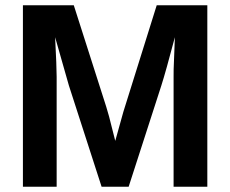

<svg xmlns="http://www.w3.org/2000/svg" viewBox="-20 -708 873 728"><path d="M638.2 0V-417Q638.2 -431.2 638.4 -445.3Q638.7 -459.5 643.1 -566.9Q608.4 -435.5 591.8 -383.8L467.8 0H365.2L241.2 -383.8L189 -566.9Q194.8 -453.6 194.8 -417V0H66.9V-688H259.8L382.8 -303.2L393.6 -266.1L417 -173.8L447.8 -284.2L574.2 -688H766.1V0Z"/></svg>

Font: TypoPRO Liberation Sans
Style: Bold
Weight: 700
Designer: Steve Matteson
Foundry: Ascender Corporation
Version: Version 2.00.1